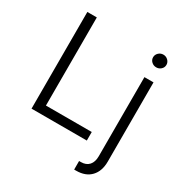

<svg xmlns="http://www.w3.org/2000/svg" viewBox="-206 -866 1154 1216"><g transform="rotate(30 371.0 -257.5)"><path d="M84 -707H153.3V-62.5H488.3V0H84ZM669.9 -530.3V48.8Q669.9 119.1 631.8 159.2Q593.8 199.2 525.4 199.2H510.7V136.7H524.4Q562 136.7 582.8 113.5Q603.5 90.3 603.5 48.8V-530.3ZM587.9 -667Q587.9 -686 602.3 -700Q616.7 -713.9 636.7 -713.9Q656.7 -713.9 671.1 -700Q685.5 -686 685.5 -667Q685.5 -647.9 671.1 -634.5Q656.7 -621.1 636.7 -621.1Q616.7 -621.1 602.3 -634.5Q587.9 -647.9 587.9 -667Z"/></g></svg>

Font: Pretendard Std Light
Style: Regular
Weight: 300
Designer: Base glyphs from Inter by Rasmus Andersson; Hangeul glyphs from Noto Sans CJK(Source Han Sans) by Jang Soo-young and Kan
Foundry: Kil Hyung-jin
Version: Version 1.309